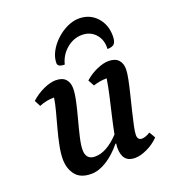

<svg xmlns="http://www.w3.org/2000/svg" viewBox="-131 -797 812 908"><g transform="rotate(-20 275.5 -343.5)"><path d="M174 12Q120 12 95 -20Q70 -52 70 -100Q70 -128 77.5 -166Q85 -204 96 -244.5Q107 -285 117 -322.5Q127 -360 131 -388H129Q112 -388 93.5 -384.5Q75 -381 56 -373L40 -404Q70 -431 104.5 -446.5Q139 -462 165 -462Q199 -462 215 -444.5Q231 -427 231 -398Q231 -373 222.5 -334Q214 -295 202.5 -252.5Q191 -210 182 -171.5Q173 -133 173 -109Q173 -59 219 -59Q277 -59 340 -126Q347 -164 358 -210.5Q369 -257 379.5 -303.5Q390 -350 396 -388H394Q362 -388 328 -377L311 -408Q339 -433 372.5 -447.5Q406 -462 431 -462Q465 -462 481 -444.5Q497 -427 497 -398Q497 -380 490.5 -347.5Q484 -315 474.5 -277Q465 -239 456 -201.5Q447 -164 440.5 -134Q434 -104 434 -89Q434 -63 456 -63Q474 -63 498 -78L516 -47Q490 -20 455.5 -4Q421 12 394 12Q331 12 331 -62Q331 -71 333 -83H329Q293 -39 252.5 -13.5Q212 12 174 12ZM369 -699Q423 -699 457.5 -661.5Q492 -624 492 -567Q492 -539 482 -528Q472 -517 447 -517Q450 -562 424 -591.5Q398 -621 356 -621Q313 -621 278 -591.5Q243 -562 232 -517Q197 -517 197 -537Q197 -565 212 -593.5Q227 -622 252.5 -646Q278 -670 308.5 -684.5Q339 -699 369 -699Z"/></g></svg>

Font: Petrona SemiBold
Style: Italic
Weight: 600
Italic angle: -9°
Designer: Ringo R. Seeber
Foundry: Ringo R. Seeber
Version: Version 2.001; ttfautohint (v1.8.3)